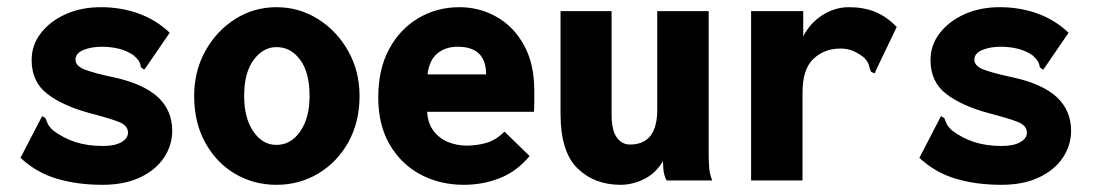

<svg xmlns="http://www.w3.org/2000/svg" viewBox="-20 -502 3040 534"><path d="M265 12Q195 12 138 -5Q81 -22 37 -63L93 -171L97 -179L106 -174Q109 -167 112.5 -158.5Q116 -150 128 -139Q156 -118 189.5 -107Q223 -96 266 -96Q299 -96 317.5 -106.5Q336 -117 336 -133Q336 -153 310.5 -163Q285 -173 231 -187Q156 -207 112 -240.5Q68 -274 68 -335Q68 -376 93 -409Q118 -442 161.5 -462Q205 -482 261 -482Q316 -482 365 -464.5Q414 -447 452 -411L387 -316L381 -308L372 -315Q371 -323 367.5 -330Q364 -337 352 -348Q333 -361 310.5 -366.5Q288 -372 263 -372Q234 -372 212 -363Q190 -354 190 -336Q190 -318 217 -308Q244 -298 296 -287Q379 -269 419 -232Q459 -195 459 -138Q459 -98 436 -63.5Q413 -29 369.5 -8.5Q326 12 265 12Z M749 12Q686 12 634 -18.5Q582 -49 551 -105Q520 -161 520 -235Q520 -304 551 -360Q582 -416 634 -449Q686 -482 749 -482Q812 -482 864.5 -449Q917 -416 948.5 -360Q980 -304 980 -235Q980 -162 948.5 -106Q917 -50 864.5 -19Q812 12 749 12ZM749 -99Q789 -99 815 -136.5Q841 -174 841 -235Q841 -300 815 -335.5Q789 -371 749 -371Q712 -371 685.5 -335.5Q659 -300 659 -235Q659 -174 684.5 -136.5Q710 -99 749 -99Z M1270 12Q1203 12 1149 -17Q1095 -46 1063.5 -100.5Q1032 -155 1032 -231Q1032 -309 1062 -365Q1092 -421 1143.5 -451.5Q1195 -482 1258 -482Q1313 -482 1360.5 -455.5Q1408 -429 1437 -377Q1466 -325 1466 -250Q1466 -238 1466 -220Q1466 -202 1465 -191H1168Q1170 -158 1186.5 -137Q1203 -116 1227.5 -106.5Q1252 -97 1277 -97Q1306 -97 1332.5 -104.5Q1359 -112 1383 -136L1453 -68Q1417 -25 1370 -6.5Q1323 12 1270 12ZM1169 -295H1332Q1332 -372 1253 -372Q1219 -372 1196.5 -353.5Q1174 -335 1169 -295Z M1706 12Q1633 12 1586 -34Q1539 -80 1539 -185V-471H1681V-185Q1681 -139 1695.5 -119.5Q1710 -100 1732 -100Q1808 -100 1808 -197V-471H1951V-76Q1951 -52 1952.5 -34.5Q1954 -17 1961 0H1834Q1827 -14 1825.5 -27.5Q1824 -41 1824 -54Q1804 -20 1771.5 -4Q1739 12 1706 12Z M2069 -471H2214V-401Q2233 -438 2267.5 -460Q2302 -482 2341 -482Q2382 -482 2414 -469Q2446 -456 2474 -427L2416 -306L2413 -298L2403 -302Q2399 -310 2397 -319.5Q2395 -329 2384 -341Q2371 -352 2354.5 -359.5Q2338 -367 2318 -367Q2272 -367 2242 -338Q2212 -309 2212 -245V0H2069Z M2765 12Q2695 12 2638 -5Q2581 -22 2537 -63L2593 -171L2597 -179L2606 -174Q2609 -167 2612.5 -158.5Q2616 -150 2628 -139Q2656 -118 2689.5 -107Q2723 -96 2766 -96Q2799 -96 2817.5 -106.5Q2836 -117 2836 -133Q2836 -153 2810.5 -163Q2785 -173 2731 -187Q2656 -207 2612 -240.5Q2568 -274 2568 -335Q2568 -376 2593 -409Q2618 -442 2661.5 -462Q2705 -482 2761 -482Q2816 -482 2865 -464.5Q2914 -447 2952 -411L2887 -316L2881 -308L2872 -315Q2871 -323 2867.5 -330Q2864 -337 2852 -348Q2833 -361 2810.5 -366.5Q2788 -372 2763 -372Q2734 -372 2712 -363Q2690 -354 2690 -336Q2690 -318 2717 -308Q2744 -298 2796 -287Q2879 -269 2919 -232Q2959 -195 2959 -138Q2959 -98 2936 -63.5Q2913 -29 2869.5 -8.5Q2826 12 2765 12Z"/></svg>

Font: Inconsolata Black
Style: Regular
Weight: 900
Monospace: yes
Designer: Raph Levien, Cyreal, Brenton Simpson
Foundry: Raph Levien, Cyreal, Google
Version: Version 3.001; ttfautohint (v1.8.2.53-6de2)